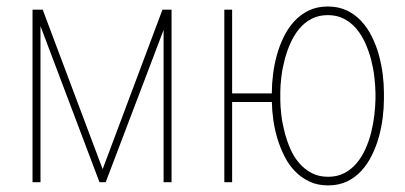

<svg xmlns="http://www.w3.org/2000/svg" viewBox="-20 -558 1240 588"><path d="M294.4 -40 477.5 -528.3H505.4V0H481V-466.3L303.7 0H284.7L104 -478V0H79.6V-528.3H110.8Z M690.9 -272H812.5V-274.4Q812.5 -300.3 816.2 -330.1Q819.8 -359.9 827.9 -389.2Q835.9 -418.5 849.1 -445.3Q862.3 -472.2 881.3 -492.9Q900.4 -513.7 925.8 -525.9Q951.2 -538.1 983.9 -538.1Q1016.6 -538.1 1042.2 -525.9Q1067.9 -513.7 1086.9 -492.9Q1106 -472.2 1119.1 -445.3Q1132.3 -418.5 1140.4 -389.2Q1148.4 -359.9 1152.1 -330.1Q1155.8 -300.3 1155.8 -274.4V-253.9Q1155.8 -228 1152.1 -198.2Q1148.4 -168.5 1140.4 -139.2Q1132.3 -109.9 1119.1 -83Q1106 -56.2 1087.2 -35.4Q1068.4 -14.6 1043 -2.4Q1017.6 9.8 984.9 9.8Q952.6 9.8 927.7 -2Q902.8 -13.7 883.8 -33.2Q864.7 -52.7 851.6 -78.6Q838.4 -104.5 829.8 -132.8Q821.3 -161.1 817.1 -190.2Q813 -219.2 812.5 -245.6H690.9V0H667V-528.3H690.9ZM838.4 -253.9Q838.4 -231.9 841.6 -205.8Q844.7 -179.7 851.6 -153.3Q858.4 -127 869.1 -102.3Q879.9 -77.6 896.2 -58.6Q912.6 -39.6 934.3 -28.1Q956.1 -16.6 984.9 -16.6Q1013.2 -16.6 1034.9 -28.1Q1056.6 -39.6 1072.5 -58.6Q1088.4 -77.6 1099.4 -102.3Q1110.4 -127 1116.9 -153.3Q1123.5 -179.7 1126.5 -205.8Q1129.4 -231.9 1129.9 -253.9V-274.4Q1129.4 -296.4 1126.5 -322.3Q1123.5 -348.1 1116.7 -374.5Q1109.9 -400.9 1098.9 -425.5Q1087.9 -450.2 1071.8 -469.5Q1055.7 -488.8 1033.9 -500.2Q1012.2 -511.7 983.9 -511.7Q955.6 -511.7 933.8 -500.2Q912.1 -488.8 896.2 -469.5Q880.4 -450.2 869.4 -425.5Q858.4 -400.9 851.6 -374.5Q844.7 -348.1 841.6 -322Q838.4 -295.9 838.4 -274.4Z"/></svg>

Font: Roboto Mono Thin
Style: Regular
Weight: 250
Designer: Google
Version: Version 2.000985; 2015; ttfautohint (v1.3)